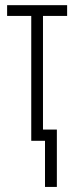

<svg xmlns="http://www.w3.org/2000/svg" viewBox="-20 -550 290 750"><path d="M202.1 -43.9V180.2H155.8V0H102.1V-487.8H7.8V-529.8H242.2V-487.8H147.9V-43.9Z"/></svg>

Font: Germano
Style: Regular
Weight: 300
Width: 3
Foundry: Ascender Corporation
Version: Version 1.10; ttfautohint (v1.5)